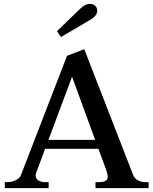

<svg xmlns="http://www.w3.org/2000/svg" viewBox="-20 -971 792 991"><path d="M295 -780 274 -810 392 -924Q419 -951 443 -951Q462 -951 472 -940.5Q482 -930 482 -916Q482 -889 443 -867ZM747 -31V0H473V-31H491Q515 -31 525.5 -38Q536 -45 536 -59Q536 -72 526 -100L488 -203H213L167 -80Q164 -71 164 -65Q164 -49 178 -40Q192 -31 212 -31H231V0H5V-31H20Q41 -31 61.5 -41Q82 -51 88 -67L326 -683L415 -717L668 -66Q675 -49 692 -40Q709 -31 728 -31ZM471 -249 352 -575 230 -249Z"/></svg>

Font: Taviraj Medium
Style: Regular
Weight: 500
Designer: Katatrad Team
Foundry: CadsonDemak
Version: Version 1.030